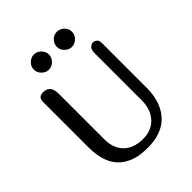

<svg xmlns="http://www.w3.org/2000/svg" viewBox="-254 -1066 1226 1226"><g transform="rotate(-45 359.0 -453.0)"><path d="M201 -219Q201 -138 248 -92Q295 -46 378 -46Q431 -46 468.5 -69Q506 -92 526 -132.5Q546 -173 546 -223V-653Q546 -685 560 -697Q574 -709 587 -709Q601 -709 613 -699Q625 -689 625 -664V-254Q625 -226 619 -190.5Q613 -155 597 -119Q581 -83 551.5 -52.5Q522 -22 474.5 -3.5Q427 15 358 15Q286 15 238 -3.5Q190 -22 161 -51.5Q132 -81 117.5 -116.5Q103 -152 98 -187.5Q93 -223 93 -251V-659Q93 -687 103.5 -698Q114 -709 137 -709Q201 -709 201 -632ZM197 -852Q197 -880 218 -900.5Q239 -921 264 -921Q293 -921 313.5 -900.5Q334 -880 334 -852Q334 -826 313.5 -805Q293 -784 264 -784Q239 -784 218 -805Q197 -826 197 -852ZM404 -851Q404 -880 424.5 -900Q445 -920 472 -920Q499 -920 520 -900Q541 -880 541 -851Q541 -825 520 -804Q499 -783 472 -783Q445 -783 424.5 -804Q404 -825 404 -851Z"/></g></svg>

Font: Marmelad
Style: Regular
Weight: 400
Designer: Manvel Shmavonyan
Foundry: Cyreal
Version: Version 1.110; ttfautohint (v1.8.4.7-5d5b)